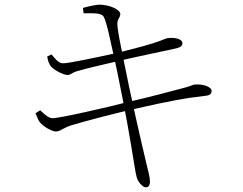

<svg xmlns="http://www.w3.org/2000/svg" viewBox="-20 -765 1040 822"><path d="M605 37C618 37 622 24 622 14C622 -8 615 -29 606 -68C589 -139 539 -354 506 -524C494 -585 488 -611 483 -652C479 -684 495 -688 495 -705C495 -724 449 -745 405 -745C392 -745 358 -738 335 -731L338 -708C363 -708 412 -712 423 -695C437 -673 454 -582 469 -518C484 -453 526 -239 541 -145C551 -88 560 -23 565 -7C570 13 590 37 605 37ZM219 -202C239 -202 248 -217 287 -229C349 -248 463 -277 535 -294C719 -336 775 -345 861 -355C881 -357 886 -366 886 -375C886 -393 852 -406 813 -403C804 -402 801 -398 772 -390C740 -381 599 -344 526 -328C442 -306 237 -259 205 -259C191 -259 176 -270 152 -293L132 -280C140 -261 145 -248 152 -240C169 -220 205 -202 219 -202ZM268 -444C284 -444 285 -453 312 -461C358 -474 423 -489 488 -504C545 -518 666 -543 726 -556C745 -560 761 -565 761 -579C761 -600 726 -605 699 -602C689 -601 677 -593 636 -580C588 -565 531 -551 479 -538C398 -520 274 -494 251 -494C229 -494 215 -515 201 -532L182 -523C186 -503 189 -492 198 -481C210 -466 251 -444 268 -444Z"/></svg>

Font: Source Han Serif CN VF
Style: Regular
Weight: 250
Designer: Ryoko NISHIZUKA 西塚涼子 (kana & ideographs); Frank Grießhammer (Latin, Greek & Cyrillic); Wenlong ZHANG 张文龙 (bopomofo); San
Foundry: Adobe
Version: Version 2.002;hotconv 1.1.0;makeotfexe 2.6.0